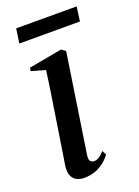

<svg xmlns="http://www.w3.org/2000/svg" viewBox="-131 -715 566 783"><g transform="rotate(-20 152.5 -323.0)"><path d="M95.5 11Q78 11 63.8 4Q49.5 -3 42.5 -19Q35.5 -35 39 -62.5Q40.5 -71 45 -100Q49.5 -129 56.2 -171.8Q63 -214.5 70.5 -263.8Q78 -313 85.8 -362.8Q93.5 -412.5 99 -455.5L38.5 -473L40.5 -487L185 -513.5L202.5 -500.5L137.5 -72Q134.5 -53 141.2 -46.2Q148 -39.5 156.5 -39.5Q167 -39.5 176.8 -45Q186.5 -50.5 201.5 -67L211 -48.5Q200 -32.5 183.2 -19Q166.5 -5.5 144.5 2.8Q122.5 11 95.5 11ZM42.5 -657H305L296.5 -594.5H33.5Z"/></g></svg>

Font: Merriweather 144pt
Style: Italic
Weight: 400
Italic angle: -7.8°
Version: Version 2.101